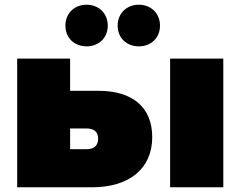

<svg xmlns="http://www.w3.org/2000/svg" viewBox="-20 -796 1019 816"><path d="M53 0H371C530 0 627 -80 627 -213C627 -338 546 -410 399 -410H278V-547H53ZM348 -162H278V-250H348C378 -250 397 -237 397 -207C397 -175 378 -162 348 -162ZM703 0H929V-547H703ZM570 -599C621 -599 660 -634 660 -687C660 -740 621 -776 570 -776C519 -776 480 -740 480 -687C480 -634 519 -599 570 -599ZM348 -599C399 -599 438 -634 438 -687C438 -740 399 -776 348 -776C297 -776 258 -740 258 -687C258 -634 297 -599 348 -599Z"/></svg>

Font: Chess Sans Black
Style: Regular
Weight: 900
Designer: Wolf Bōese
Foundry: Wolf Bōese
Version: Version 7.223;Glyphs 3.3 (3306)